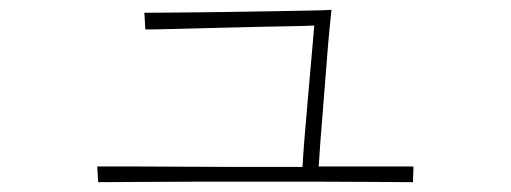

<svg xmlns="http://www.w3.org/2000/svg" viewBox="-20 -445 1040 391"><path d="M822 -106 821 -74Q794 -74 745.5 -74.5Q697 -75 635 -75Q573 -75 506.5 -75Q440 -75 377 -75Q314 -75 262.5 -74.5Q211 -74 180 -74L178 -106Q207 -106 253.5 -106Q300 -106 357.5 -105.5Q415 -105 476.5 -105Q538 -105 596 -105Q597 -124 600 -162Q603 -200 607 -244.5Q611 -289 614.5 -329.5Q618 -370 620 -393Q600 -392 566 -391.5Q532 -391 491 -390Q450 -389 408.5 -388Q367 -387 332 -386Q297 -385 276 -385L274 -419Q300 -419 342.5 -419.5Q385 -420 434 -420.5Q483 -421 529.5 -422Q576 -423 610 -423.5Q644 -424 655 -425Q654 -415 651 -385Q648 -355 645 -314.5Q642 -274 638.5 -232.5Q635 -191 632.5 -157Q630 -123 629 -106Z"/></svg>

Font: Zen Kaku Gothic Antique Light
Style: Regular
Weight: 300
Designer: Yoshimichi Ohira
Foundry: Positype
Version: Version 1.001